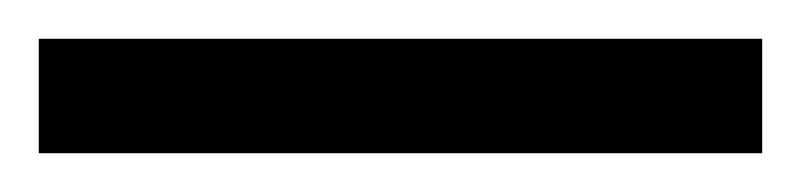

<svg xmlns="http://www.w3.org/2000/svg" viewBox="-24 63 413 99"><path d="M-4 142V83H369V142Z"/></svg>

Font: Noto Serif ExtraCondensed Medium
Style: Regular
Weight: 500
Width: 2
Designer: Monotype Design Team
Foundry: Monotype Imaging Inc.
Version: Version 2.015